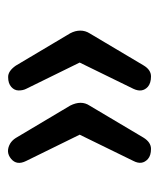

<svg xmlns="http://www.w3.org/2000/svg" viewBox="21 -506 398 481"><g transform="rotate(90 220.5 -265.0)"><path d="M63 -290 143.1 -424.8Q154.3 -443.8 170.9 -443.8Q187.5 -443.8 196.8 -436Q212.4 -421.9 202.1 -399.9L136.2 -265.1L202.1 -130.9Q206.1 -123 206.1 -112.3Q206.1 -101.6 197.3 -93.8Q188.5 -85.9 172.9 -85.9Q157.7 -85.4 144 -105L63 -241.2Q56.2 -253.9 56.2 -266.6Q56.2 -279.3 63 -290ZM377.9 -436Q394 -421.4 382.8 -399.9L316.9 -265.1L382.8 -130.9Q394.5 -107.4 377.4 -93.3Q360.4 -79.1 339.4 -90.8Q331.1 -95.7 325.2 -105L244.1 -241.2Q230 -269 244.1 -290L324.2 -424.8Q335.9 -443.8 352.5 -443.8Q369.1 -443.8 377.9 -436Z"/></g></svg>

Font: Nunito-Regular
Style: Regular
Weight: 400
Designer: Vernon Adams
Foundry: newtypography
Version: Version 3.000